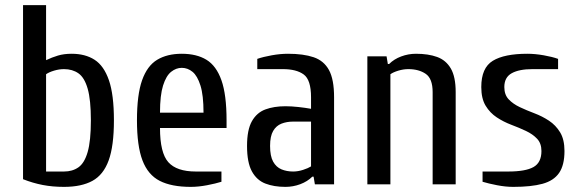

<svg xmlns="http://www.w3.org/2000/svg" viewBox="-20 -720 2260 750"><path d="M230 10Q185 10 146.5 2.5Q108 -5 70 -20V-700H160V-485Q183 -496 206.5 -503Q230 -510 260 -510Q313 -510 349.5 -486.5Q386 -463 405.5 -406.5Q425 -350 425 -250Q425 -150 404.5 -93.5Q384 -37 341 -13.5Q298 10 230 10ZM160 -50H230Q263 -50 286.5 -66.5Q310 -83 322.5 -126.5Q335 -170 335 -250Q335 -330 322.5 -373.5Q310 -417 286.5 -433.5Q263 -450 230 -450Q211 -450 191 -444Q171 -438 160 -430Z M725 10Q650 10 604 -13.5Q558 -37 536.5 -93.5Q515 -150 515 -250Q515 -350 535 -406.5Q555 -463 594 -486.5Q633 -510 690 -510Q748 -510 786.5 -486.5Q825 -463 845 -406.5Q865 -350 865 -250V-220H605Q605 -123 637.5 -86.5Q670 -50 745 -50H845V-10Q823 -3 789 3.5Q755 10 725 10ZM605 -280H775Q775 -348 763 -386Q751 -424 732 -439.5Q713 -455 690 -455Q668 -455 648.5 -439.5Q629 -424 617 -386Q605 -348 605 -280Z M1095 10Q1050 10 1016.5 -3Q983 -16 964 -50.5Q945 -85 945 -150Q945 -213 964 -246.5Q983 -280 1016.5 -292.5Q1050 -305 1095 -305Q1118 -305 1145.5 -302Q1173 -299 1195 -295V-340Q1195 -408 1166.5 -429Q1138 -450 1085 -450H985V-490Q1008 -498 1041.5 -504Q1075 -510 1105 -510Q1165 -510 1205 -496.5Q1245 -483 1265 -446.5Q1285 -410 1285 -340V0H1210L1205 -30H1200Q1181 -11 1153 -0.5Q1125 10 1095 10ZM1125 -50Q1144 -50 1164 -56.5Q1184 -63 1195 -70V-245H1125Q1100 -245 1079.5 -237Q1059 -229 1047 -208.5Q1035 -188 1035 -150Q1035 -110 1047 -88.5Q1059 -67 1079.5 -58.5Q1100 -50 1125 -50Z M1415 0V-500H1490L1495 -470H1500Q1519 -489 1547 -499.5Q1575 -510 1605 -510Q1653 -510 1687.5 -497.5Q1722 -485 1741 -452.5Q1760 -420 1760 -360V0H1670V-360Q1670 -413 1643 -431.5Q1616 -450 1575 -450Q1556 -450 1536 -444Q1516 -438 1505 -430V0Z M1985 10Q1955 10 1921.5 3.5Q1888 -3 1865 -10V-50H1965Q2033 -50 2064 -67.5Q2095 -85 2095 -130Q2095 -160 2078 -178Q2061 -196 2034.5 -208.5Q2008 -221 1977.5 -232.5Q1947 -244 1920.5 -261.5Q1894 -279 1877 -307Q1860 -335 1860 -380Q1860 -455 1905 -482.5Q1950 -510 2040 -510Q2070 -510 2104 -504Q2138 -498 2160 -490V-450H2060Q2008 -450 1979 -434Q1950 -418 1950 -380Q1950 -350 1967 -332Q1984 -314 2010.5 -301.5Q2037 -289 2067.5 -277.5Q2098 -266 2124.5 -248.5Q2151 -231 2168 -203Q2185 -175 2185 -130Q2185 -75 2164 -44.5Q2143 -14 2099 -2Q2055 10 1985 10Z"/></svg>

Font: Cuprum
Style: Regular
Weight: 400
Designer: Jovanny Lemonad
Foundry: Jovanny Lemonad
Version: Version 3.000